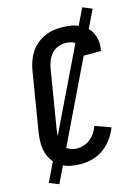

<svg xmlns="http://www.w3.org/2000/svg" viewBox="-133 -894 766 1052"><g transform="rotate(-15 250.0 -368.0)"><path d="M215 8Q184 8 155.5 2.5Q127 -3 102.5 -17.5Q78 -32 61 -54.5Q44 -77 36 -104.5Q28 -132 28 -161.5Q28 -191 33 -222L88 -556Q92 -581 100.5 -605.5Q109 -630 123 -652.5Q137 -675 157.5 -693Q178 -711 202 -722.5Q226 -734 251 -738.5Q276 -743 301 -743Q326 -743 351 -739.5Q376 -736 398 -726.5Q420 -717 438 -701.5Q456 -686 467 -664.5Q478 -643 481 -618Q484 -593 479 -568Q479 -566 479 -564.5Q479 -563 478 -562H378Q378 -562 378 -563Q378 -564 378 -565Q381 -583 378 -600.5Q375 -618 364 -631Q353 -644 336 -649.5Q319 -655 301 -655Q280 -655 258.5 -646.5Q237 -638 222 -621.5Q207 -605 199 -584Q191 -563 187 -542L132 -207Q128 -184 129 -161Q130 -138 140.5 -119Q151 -100 171 -90Q191 -80 215 -80Q234 -80 254 -86.5Q274 -93 290.5 -106.5Q307 -120 318.5 -137.5Q330 -155 337 -175L426 -143Q413 -111 392.5 -82Q372 -53 343.5 -32Q315 -11 281 -1.5Q247 8 215 8ZM69 84 15 62 441 -820 494 -798Z"/></g></svg>

Font: Iosevka SS04 Semibold
Style: Italic
Weight: 600
Italic angle: -9°
Monospace: yes
Designer: Belleve Invis
Foundry: Belleve Invis
Version: Version 19.0.0; ttfautohint (v1.8.4)